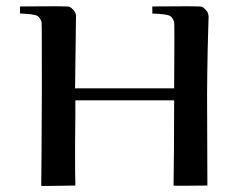

<svg xmlns="http://www.w3.org/2000/svg" viewBox="-20 -604 740 624"><path d="M657 -554C658 -565 644 -578 637 -582C629 -584 575 -584 475 -583C475 -568 475 -560 475 -560C504 -559 524 -557 533 -552C538 -549 542 -543 546 -533C547 -530 547 -458 546 -317H224L227 -553C227 -565 214 -578 206 -582C198 -584 144 -584 45 -583C45 -568 45 -560 45 -560C74 -559 93 -557 102 -552C107 -549 111 -543 115 -533C116 -532 116 -454 116 -299C115 -141 115 -41 114 0C115 1 152 0 225 -1C224 -21 224 -66 224 -137C225 -208 225 -255 225 -278H546C546 -153 545 -61 544 -1C544 0 581 0 654 -1L653 -298C653 -338 654 -387 655 -445L658 -553Z"/></svg>

Font: GFS Nicefore
Style: Regular
Weight: 400
Designer: George Matthiopoulos
Foundry: George Matthiopoulos
Version: Version 1.0